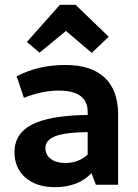

<svg xmlns="http://www.w3.org/2000/svg" viewBox="-20 -765 571 795"><path d="M144 -547 91 -591 228 -745H293L430 -613L360 -546L253 -637ZM208 10Q131 10 85.5 -29.5Q40 -69 40 -135Q40 -212 113 -249.5Q186 -287 343 -289V-302Q343 -390 223 -390Q156 -390 79 -360L49 -449Q138 -496 250 -496Q358 -496 413.5 -443.5Q469 -391 469 -292V0H377L359 -48Q303 10 208 10ZM168 -152Q168 -124 190.5 -107Q213 -90 250 -90Q305 -90 343 -125V-218Q250 -217 209 -201Q168 -185 168 -152Z"/></svg>

Font: Cantarell
Style: Bold
Weight: 700
Designer: Dave Crossland, Nikolaus Waxweiler, Florian Fecher, Jacques Le Bailly, Eben Sorkin, Alexei Vanyashin, Alexios Zavras, Em
Version: Version 0.303